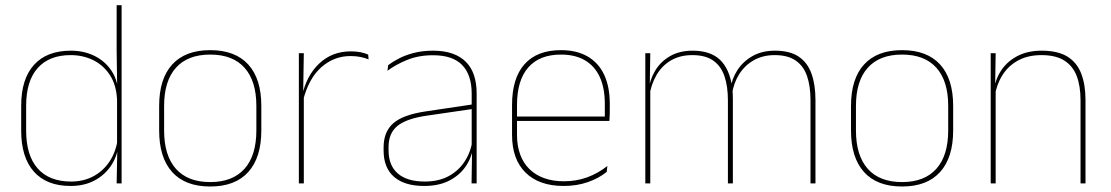

<svg xmlns="http://www.w3.org/2000/svg" viewBox="-20 -684 4142 716"><path d="M243 9.5Q154 9.5 106.5 -43.8Q59 -97 59 -197V-289.5Q59 -389.5 106.8 -442.2Q154.5 -495 244.5 -495Q294.5 -495 334.5 -474.5Q374.5 -454 397.8 -417Q421 -380 421.5 -330H427.5L416.5 -313.5Q413.5 -368.5 389.2 -405Q365 -441.5 327 -460Q289 -478.5 243.5 -478.5Q163.5 -478.5 120.5 -430.2Q77.5 -382 77.5 -289.5V-197Q77.5 -104.5 120.5 -55.8Q163.5 -7 245 -7Q291.5 -7 328 -26.5Q364.5 -46 388 -81Q411.5 -116 418.5 -162.5L427.5 -144H422Q417.5 -101.5 394.5 -66.8Q371.5 -32 333 -11.2Q294.5 9.5 243 9.5ZM415 0 417.5 -130.5 416.5 -138V-346.5L417 -356L415 -494.5V-664.5H433.5V0Z M764 11.5Q670.5 11.5 622 -42.5Q573.5 -96.5 573.5 -197.5V-289Q573.5 -390 622.2 -443.5Q671 -497 764 -497Q857 -497 905.8 -443.5Q954.5 -390 954.5 -289V-197.5Q954.5 -96.5 905.8 -42.5Q857 11.5 764 11.5ZM764 -5Q847.5 -5 891.8 -54.5Q936 -104 936 -197.5V-289Q936 -382 892 -431.2Q848 -480.5 764 -480.5Q680 -480.5 636 -431.2Q592 -382 592 -289V-197.5Q592 -104 636 -54.5Q680 -5 764 -5Z M1110 -308.5 1100.5 -320.5 1106 -325Q1122.5 -402 1170.5 -447.2Q1218.5 -492.5 1288.5 -492.5Q1309.5 -492.5 1325.8 -489Q1342 -485.5 1353 -480.5L1354.5 -462.5Q1341.5 -468 1324.5 -471.5Q1307.5 -475 1287 -475Q1225.5 -475 1178.2 -433.2Q1131 -391.5 1110 -308.5ZM1094.5 0V-485.5H1113L1110.5 -335L1113 -332.5V0Z M1738.5 0 1740.5 -128 1739 -131.5V-292V-334.5Q1739 -404.5 1703.8 -441.2Q1668.5 -478 1595 -478Q1540.5 -478 1497.5 -460.2Q1454.5 -442.5 1425 -420L1427.5 -441Q1443 -453 1466.8 -465.5Q1490.5 -478 1522.8 -486.5Q1555 -495 1595 -495Q1636.5 -495 1667 -484.2Q1697.5 -473.5 1717.8 -453Q1738 -432.5 1747.8 -402.8Q1757.5 -373 1757.5 -335V0ZM1561.5 9.5Q1489 9.5 1449.8 -24.2Q1410.5 -58 1410.5 -123V-134.5Q1410.5 -192.5 1446.5 -224.2Q1482.5 -256 1567 -268.5L1748 -295.5L1748.5 -278.5L1570.5 -252.5Q1495.5 -241.5 1462.2 -214.5Q1429 -187.5 1429 -135.5V-124Q1429 -66.5 1463.8 -36.8Q1498.5 -7 1564 -7Q1616 -7 1653.2 -27.2Q1690.5 -47.5 1713 -82.2Q1735.5 -117 1742 -160.5L1751.5 -142H1745.5Q1741.5 -102.5 1719.5 -67.8Q1697.5 -33 1658 -11.8Q1618.5 9.5 1561.5 9.5Z M2082 9.5Q1990.5 9.5 1940 -40.2Q1889.5 -90 1889.5 -180.5V-292.5Q1889.5 -392.5 1936.2 -444.8Q1983 -497 2072 -497Q2130.5 -497 2171.2 -473.5Q2212 -450 2233 -405.2Q2254 -360.5 2254 -296.5V-279.5Q2254 -268.5 2253.8 -257.5Q2253.5 -246.5 2252.5 -233H2235.5Q2235.5 -250.5 2235.5 -266.5Q2235.5 -282.5 2235.5 -296Q2235.5 -355.5 2216.8 -396.5Q2198 -437.5 2161.5 -459Q2125 -480.5 2072 -480.5Q1992 -480.5 1950 -432.5Q1908 -384.5 1908 -292.5V-243.5V-239.5V-181Q1908 -140 1919.8 -108Q1931.5 -76 1954 -53.8Q1976.5 -31.5 2009 -19.8Q2041.5 -8 2082.5 -8Q2130 -8 2170 -22.8Q2210 -37.5 2245 -65L2242.5 -43Q2213 -19 2172 -4.8Q2131 9.5 2082 9.5ZM1898 -233V-249.5H2246V-233Z M3002.5 0V-310Q3002.5 -363 2989.5 -400.5Q2976.5 -438 2947.2 -458.2Q2918 -478.5 2869 -478.5Q2824.5 -478.5 2790.8 -459.2Q2757 -440 2736.2 -406.8Q2715.5 -373.5 2709.5 -331.5L2699 -351.5H2704Q2708.5 -389 2729.5 -421.8Q2750.5 -454.5 2786 -474.8Q2821.5 -495 2870 -495Q2925.5 -495 2958.5 -472.8Q2991.5 -450.5 3006.2 -409.2Q3021 -368 3021 -311V0ZM2386.5 0V-485.5H2405L2403 -357.5H2405V0ZM2694.5 0V-309.5Q2694.5 -362.5 2681.5 -400.2Q2668.5 -438 2639.5 -458.2Q2610.5 -478.5 2562 -478.5Q2516 -478.5 2482.2 -458.8Q2448.5 -439 2428.2 -404.2Q2408 -369.5 2401.5 -325L2391 -344H2398Q2402.5 -385 2422.5 -419.2Q2442.5 -453.5 2478 -474.2Q2513.5 -495 2563 -495Q2629.5 -495 2665.2 -460.8Q2701 -426.5 2710.5 -358Q2712 -346.5 2712.5 -336Q2713 -325.5 2713 -314V0Z M3344 11.5Q3250.5 11.5 3202 -42.5Q3153.5 -96.5 3153.5 -197.5V-289Q3153.5 -390 3202.2 -443.5Q3251 -497 3344 -497Q3437 -497 3485.8 -443.5Q3534.5 -390 3534.5 -289V-197.5Q3534.5 -96.5 3485.8 -42.5Q3437 11.5 3344 11.5ZM3344 -5Q3427.5 -5 3471.8 -54.5Q3516 -104 3516 -197.5V-289Q3516 -382 3472 -431.2Q3428 -480.5 3344 -480.5Q3260 -480.5 3216 -431.2Q3172 -382 3172 -289V-197.5Q3172 -104 3216 -54.5Q3260 -5 3344 -5Z M4009.5 0V-310Q4009.5 -363 3995.2 -400.5Q3981 -438 3949 -458.2Q3917 -478.5 3863.5 -478.5Q3814 -478.5 3777.2 -458.8Q3740.5 -439 3718.5 -404.2Q3696.5 -369.5 3689.5 -325L3680.5 -344H3686Q3690.5 -385 3712.2 -419.2Q3734 -453.5 3772.5 -474.2Q3811 -495 3864.5 -495Q3925 -495 3960.8 -472.8Q3996.5 -450.5 4012.2 -409.2Q4028 -368 4028 -311V0ZM3674.5 0V-485.5H3693L3691 -358.5H3693V0Z"/></svg>

Font: Anek Latin Medium Thin
Style: Regular
Weight: 250
Version: Version 1.003